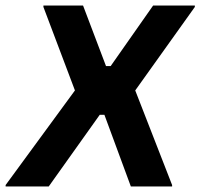

<svg xmlns="http://www.w3.org/2000/svg" viewBox="-61 -670 720 690"><path d="M-40.8 0V-5L208.3 -345L95 -645V-650H237.5L320 -432.5H336.7L489.2 -650H639.2V-645L425 -345L557.5 -5V0H409.2L314.2 -257.5H297.5L114.2 0Z"/></svg>

Font: Familjen Grotesk
Style: Bold Italic
Weight: 700
Italic angle: -9.46201°
Designer: Anders Wikstroem, Jonas Baeckman, Matilda Gysing, Kristian Moeller
Foundry: Familjen STHLM AB
Version: Version 2.002; ttfautohint (v1.8.4.7-5d5b)